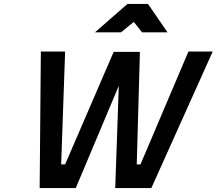

<svg xmlns="http://www.w3.org/2000/svg" viewBox="-20 -953 1098 973"><path d="M310 -692 290 -120H310L556 -690H689L673 -120H692L935 -692H1058L747 0H564L582 -518L364 0H181L187 -692ZM626 -933H730L829 -789H700L658 -842L593 -789H461Z"/></svg>

Font: Panefresco 800wt
Style: Italic
Weight: 800
Foundry: Campivisivi & Chank Co
Version: Version 1.001